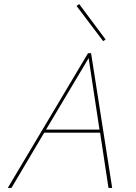

<svg xmlns="http://www.w3.org/2000/svg" viewBox="-20 -918 665 938"><path d="M496 -725 484 -717 354 -889 367 -898ZM510 0 469 -270H196L36 0H18L410 -658H425L528 0ZM205 -285H466L413 -634Z"/></svg>

Font: EauTestInfant Thin
Style: Italic
Weight: 250
Italic angle: -12°
Designer: Christian Thalmann (Catharsis Fonts)
Version: Version 0.001;PS 000.001;hotconv 1.0.88;makeotf.lib2.5.64775